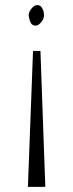

<svg xmlns="http://www.w3.org/2000/svg" viewBox="-20 -552 286 750"><path d="M118 -452Q102 -452 96 -473Q92 -487 92 -492Q92 -508 108 -524Q116 -532 126 -532Q142 -532 149 -511Q152 -501 152 -492Q152 -475 136 -460Q128 -452 118 -452ZM109 -353H138L157 178H89Z"/></svg>

Font: Noto Serif CondLight
Style: Regular
Weight: 300
Width: 3
Designer: Monotype Design Team
Foundry: Monotype Imaging Inc.
Version: Version 1.001